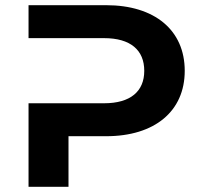

<svg xmlns="http://www.w3.org/2000/svg" viewBox="-20 -720 763 740"><path d="M90 -573H381C483 -573 536 -527 536 -447C536 -368 483 -322 381 -322H90V0H244V-195H389C576 -195 692 -291 692 -447C692 -604 576 -700 389 -700H90Z"/></svg>

Font: Montserrat-Alt1
Style: Bold
Weight: 700
Designer: Differentunic
Foundry: Differentunic
Version: Version 7.222